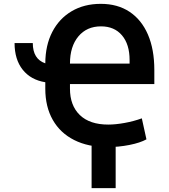

<svg xmlns="http://www.w3.org/2000/svg" viewBox="-20 -757 882 1003"><path d="M541.9 11.4Q440.7 11.4 367.7 -25.4Q294.7 -62.1 255.7 -130.7Q216.6 -199.2 216.6 -294V-327.4Q141 -339.5 98.5 -392.9Q56.1 -446.4 56.1 -532H151.3Q151.3 -448.5 216.6 -426.1Q217 -520.2 253 -590Q289.1 -659.8 354.2 -698.3Q419.4 -736.9 506.7 -736.9Q594.1 -736.9 656.6 -695.5Q719.1 -654.1 752.7 -576.7Q786.2 -499.3 786.2 -391V-317.8H345.5V-294Q345.5 -205.6 397.2 -155.9Q448.9 -106.2 545.5 -106.2Q583.8 -106.2 631.6 -114.9Q679.3 -123.6 720.9 -138.8L745 -29.1Q712.7 -11 656.2 0.2Q599.8 11.4 541.9 11.4ZM657 -424.7V-443.2Q657 -525.6 617.2 -572.4Q577.4 -619.3 507.5 -619.3Q433.2 -619.3 389.4 -566.8Q345.5 -514.2 345.5 -424.7ZM584.2 225.9H458.5V-45.5H584.2Z"/></svg>

Font: Linik Sans SemiBold
Style: Regular
Weight: 600
Designer: Rasmus Andersson (font), Cristiano Sobral (main changes)
Foundry: rsms
Version: Version 3.018;June 1, 2022;FontCreator 14.0.0.2814 64-bit; t